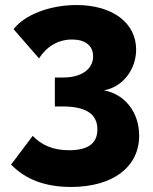

<svg xmlns="http://www.w3.org/2000/svg" viewBox="-20 -596 609 763"><path d="M393 -237C468 -250 521 -320 521 -399C521 -506 426 -576 284 -576C178 -576 77 -537 34 -480L135 -364C166 -412 212 -439 266 -439C317 -439 350 -416 350 -372C350 -322 305 -288 231 -288H198V-173H228C323 -173 367 -142 367 -82C367 -26 330 1 254 1C191 1 146 -19 110 -56L24 58C81 117 160 147 262 147C428 147 533 68 533 -57C533 -150 476 -222 393 -237Z"/></svg>

Font: Raleway
Style: ExtraBold
Weight: 800
Designer: Matt McInerney, Pablo Impallari, Rodrigo Fuenzalida
Foundry: Matt McInerney, Pablo Impallari, Rodrigo Fuenzalida
Version: Version 3.000